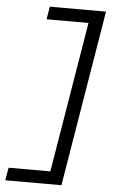

<svg xmlns="http://www.w3.org/2000/svg" viewBox="-63 -865 626 1049"><g transform="rotate(5 250.0 -340.0)"><path d="M7 143 19 73H248L385 -753H155L167 -823H475L315 143Z"/></g></svg>

Font: Iosevka Gothic
Style: Italic
Weight: 400
Italic angle: -9°
Monospace: yes
Designer: Belleve Invis
Foundry: Belleve Invis
Version: Version 15.5.1; ttfautohint (v1.8.4)